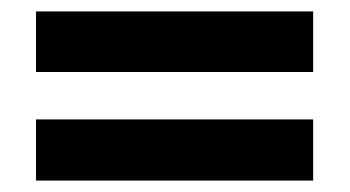

<svg xmlns="http://www.w3.org/2000/svg" viewBox="-20 -520 612 336"><path d="M43 -394H528V-500H43ZM43 -204H528V-311H43Z"/></svg>

Font: Noto Sans Lisu
Style: Bold
Weight: 700
Designer: Monotype Design Team. David Williams.
Foundry: Monotype Imaging Inc.
Version: Version 2.102